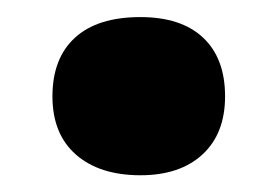

<svg xmlns="http://www.w3.org/2000/svg" viewBox="-20 -195 329 227"><path d="M42 -81.1Q42 -126 68.6 -150.4Q95.2 -174.8 146 -174.8Q194.3 -174.8 220.2 -150.4Q246.1 -126 246.1 -81.1Q246.1 -37.1 219.5 -12.5Q192.9 12.2 146 12.2Q97.7 12.2 69.8 -12.2Q42 -36.6 42 -81.1Z"/></svg>

Font: OpenSansExtrabold
Style: Regular
Weight: 800
Foundry: Ascender Corporation
Version: Version 1.10